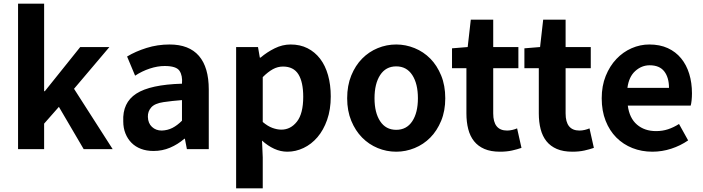

<svg xmlns="http://www.w3.org/2000/svg" viewBox="-20 -818 3857 1053"><path d="M79 -798H222V-318H226L420 -560H580L386 -331L598 0H439L303 -232L222 -140V0H79Z M822 10Q784 10 753.5 -1.5Q723 -13 701.5 -34.5Q680 -56 668 -86Q656 -116 656 -152Q651 -255 727.5 -304.5Q804 -354 978 -359Q982 -403 964.5 -429.5Q947 -456 883 -456Q844 -456 801.5 -442Q759 -428 721 -403L677 -508Q723 -536 783.5 -555Q844 -574 910 -574Q1017 -574 1071 -511.5Q1125 -449 1125 -327V0H1005L994 -57H991Q955 -26 912.5 -8Q870 10 822 10ZM867 -102Q899 -103 925.5 -116.5Q952 -130 978 -156V-269Q925 -265 877 -258Q829 -251 809.5 -229Q790 -207 791 -177Q792 -142 813.5 -122Q835 -102 867 -102Z M1275 -560H1395L1405 -502H1409Q1444 -532 1486.5 -553Q1529 -574 1574 -574Q1626 -574 1666.5 -553.5Q1707 -533 1735.5 -496Q1764 -459 1779 -406Q1794 -353 1794 -289Q1794 -217 1774 -160.5Q1754 -104 1721 -65.5Q1688 -27 1645 -6.5Q1602 14 1556 14Q1519 14 1484 -2Q1449 -18 1417 -47L1421 45V215H1275ZM1523 -107Q1574 -107 1608.5 -151Q1643 -195 1643 -287Q1643 -368 1616.5 -410.5Q1590 -453 1532 -453Q1503 -453 1476.5 -438.5Q1450 -424 1421 -395V-149Q1448 -126 1474 -116.5Q1500 -107 1523 -107Z M2153 14Q2100 14 2051.5 -6Q2003 -26 1966 -63.5Q1929 -101 1906.5 -155.5Q1884 -210 1884 -279Q1884 -349 1906.5 -404Q1929 -459 1966 -496.5Q2003 -534 2051.5 -554Q2100 -574 2153 -574Q2205 -574 2254 -554Q2303 -534 2340 -496.5Q2377 -459 2399.5 -404Q2422 -349 2422 -279Q2422 -210 2399.5 -155.5Q2377 -101 2340 -63.5Q2303 -26 2254 -6Q2205 14 2153 14ZM2153 -106Q2210 -106 2241 -153Q2272 -200 2272 -279Q2272 -359 2241 -406.5Q2210 -454 2153 -454Q2096 -454 2065 -406.5Q2034 -359 2034 -279Q2034 -200 2065 -153Q2096 -106 2153 -106Z M2722 14Q2672 14 2637 -1Q2602 -16 2580 -43.5Q2558 -71 2548 -110Q2538 -149 2538 -196V-444H2459V-553L2545 -560L2562 -710H2685V-560H2823V-444H2685V-196Q2685 -102 2761 -102Q2775 -102 2790 -105.5Q2805 -109 2816 -114L2840 -7Q2817 1 2788 7.5Q2759 14 2722 14Z M3119 14Q3069 14 3034 -1Q2999 -16 2977 -43.5Q2955 -71 2945 -110Q2935 -149 2935 -196V-444H2856V-553L2942 -560L2959 -710H3082V-560H3220V-444H3082V-196Q3082 -102 3158 -102Q3172 -102 3187 -105.5Q3202 -109 3213 -114L3237 -7Q3214 1 3185 7.5Q3156 14 3119 14Z M3558 14Q3499 14 3448.5 -6Q3398 -26 3360.5 -63.5Q3323 -101 3301.5 -155.5Q3280 -210 3280 -279Q3280 -347 3302 -401.5Q3324 -456 3360.5 -494.5Q3397 -533 3444 -553.5Q3491 -574 3541 -574Q3599 -574 3642.5 -554Q3686 -534 3715.5 -498Q3745 -462 3760 -413Q3775 -364 3775 -306Q3775 -286 3773 -267.5Q3771 -249 3768 -239H3423Q3432 -170 3473.5 -134.5Q3515 -99 3578 -99Q3613 -99 3643.5 -109Q3674 -119 3704 -138L3754 -48Q3712 -19 3661.5 -2.5Q3611 14 3558 14ZM3649 -336Q3649 -393 3623 -426.5Q3597 -460 3543 -460Q3499 -460 3464 -428.5Q3429 -397 3421 -336Z"/></svg>

Font: SpoqaHanSansJP-Bold
Style: Regular
Weight: 700
Designer: [Source Han Sans]
Ryoko NISHIZUKA  (kana & ideographs); Paul D. Hunt (Latin, Greek & Cyrillic); Wenlong ZHANG  (bopomofo
Foundry: Spoqa (http://bi.spoqa.com)
Version: Version 1.002.20150607